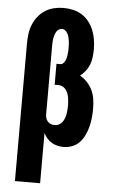

<svg xmlns="http://www.w3.org/2000/svg" viewBox="-62 -785 625 1041"><g transform="rotate(5 250.0 -264.0)"><path d="M60 215V-535Q60 -561 63.5 -587Q67 -613 77 -637.5Q87 -662 103.5 -682.5Q120 -703 142 -717Q164 -731 190 -737Q216 -743 242 -743Q268 -743 294 -737Q320 -731 342 -717Q364 -703 380.5 -681.5Q397 -660 406.5 -635.5Q416 -611 420 -585Q424 -559 424 -533Q424 -512 421.5 -491Q419 -470 411.5 -450.5Q404 -431 391 -414.5Q378 -398 362 -385Q384 -373 402 -353.5Q420 -334 430.5 -311Q441 -288 444.5 -262.5Q448 -237 448 -211Q448 -187 445.5 -162.5Q443 -138 437 -114.5Q431 -91 420.5 -68.5Q410 -46 393.5 -28Q377 -10 353.5 -1Q330 8 306 8Q289 8 272.5 4Q256 0 241.5 -8.5Q227 -17 216 -30Q205 -43 197 -58V215ZM248 -106Q260 -106 271 -111.5Q282 -117 289 -126.5Q296 -136 300.5 -147Q305 -158 307 -170Q309 -182 310 -194Q311 -206 311 -217V-218Q311 -229 310 -240.5Q309 -252 307 -263.5Q305 -275 300.5 -285.5Q296 -296 289 -305Q282 -314 271.5 -319Q261 -324 250 -324H229V-438H250Q259 -438 265.5 -444.5Q272 -451 276 -459.5Q280 -468 282 -476.5Q284 -485 285 -494Q286 -503 286.5 -512Q287 -521 287 -530Q287 -540 286.5 -550Q286 -560 284.5 -569.5Q283 -579 280.5 -589Q278 -599 273 -607.5Q268 -616 260 -622.5Q252 -629 242 -629Q232 -629 224 -623Q216 -617 211.5 -609Q207 -601 204 -591.5Q201 -582 199.5 -573Q198 -564 197.5 -554.5Q197 -545 197 -535V-158Q197 -148 200.5 -138Q204 -128 211 -120.5Q218 -113 228 -109.5Q238 -106 248 -106Z"/></g></svg>

Font: Iosevka Curly Slab Heavy
Style: Regular
Weight: 900
Monospace: yes
Designer: Belleve Invis
Foundry: Belleve Invis
Version: Version 22.1.2; ttfautohint (v1.8.4)